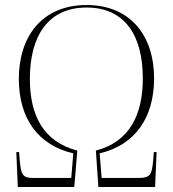

<svg xmlns="http://www.w3.org/2000/svg" viewBox="-20 -745 689 765"><path d="M51 0H276L288 -145C153 -180 99 -285 99 -431C99 -602 172 -715 325 -715C478 -715 549 -603 549 -433C549 -287 496 -180 362 -145L372 0H598L604 -139H593L590 -103C585 -49 578 -36 533 -36H385L377 -134C515 -166 594 -273 594 -433C594 -602 500 -725 325 -725C148 -725 55 -600 55 -431C55 -272 133 -166 272 -134L264 -36H111C70 -36 64 -50 59 -103L56 -139H45Z"/></svg>

Font: Noto Serif Display SemiCondensed ExtraLight
Style: Regular
Weight: 200
Width: 4
Designer: Monotype Design Team
Foundry: Monotype Imaging Inc.
Version: Version 2.009